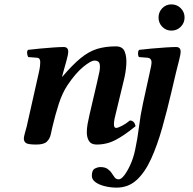

<svg xmlns="http://www.w3.org/2000/svg" viewBox="-20 -651 884 878"><path d="M705 -571Q705 -596 722 -613.5Q739 -631 764 -631Q789 -631 806.5 -613.5Q824 -596 824 -571Q824 -546 806.5 -528.5Q789 -511 764 -511Q739 -511 722 -528.5Q705 -546 705 -571ZM389 -125 424 -275Q430 -300 434.5 -322.5Q439 -345 435.5 -359.5Q432 -374 412 -374Q396 -374 361 -345.5Q326 -317 289 -262Q265 -226 249 -176.5Q233 -127 220 -72Q216 -55 212 -36Q208 -17 194.5 -3.5Q181 10 146 10Q107 10 98 2.5Q89 -5 89 -17Q89 -25 93.5 -41Q98 -57 102 -72L158 -321Q162 -339 163 -349.5Q164 -360 164 -367Q164 -375 161 -380.5Q158 -386 149 -387L109 -390Q105 -397 104 -407Q103 -417 108 -423Q132 -426 164 -429Q196 -432 225.5 -434Q255 -436 271 -436Q292 -436 292 -415Q292 -402 284.5 -375.5Q277 -349 269 -320L264 -301L265 -300Q311 -354 348 -384.5Q385 -415 423 -427Q461 -439 510 -439Q541 -439 550.5 -414.5Q560 -390 557.5 -354Q555 -318 546 -283L510 -134Q507 -123 504 -108.5Q501 -94 501 -83Q501 -66 511 -66Q519 -66 537.5 -75.5Q556 -85 574 -100Q585 -100 591.5 -92.5Q598 -85 600 -74Q550 -33 509.5 -11.5Q469 10 422 10Q397 10 387 -6Q377 -22 377 -46Q377 -64 380.5 -84Q384 -104 389 -125ZM664 -316Q669 -337 671 -348.5Q673 -360 673 -367Q673 -375 668.5 -380.5Q664 -386 655 -387L615 -390Q611 -397 611 -407Q611 -417 616 -423Q640 -426 673.5 -429Q707 -432 738 -434Q769 -436 785 -436Q806 -436 806 -415Q806 -402 799 -375.5Q792 -349 785 -320L765 -235Q744 -145 721.5 -65.5Q699 14 671 75.5Q643 137 605 172Q567 207 513 207Q486 207 459.5 200.5Q433 194 416.5 182Q400 170 400 153Q400 127 413.5 120Q427 113 439 113Q460 113 472 121.5Q484 130 491 141Q498 152 504.5 160.5Q511 169 523 169Q534 169 548 151Q562 133 576 102.5Q590 72 598 34Q609 -17 615.5 -70.5Q622 -124 634 -179Z"/></svg>

Font: Libertinus Serif SemiBold
Style: Italic
Weight: 600
Italic angle: -11.5°
Designer: Philipp H. Poll, Khaled Hosny
Foundry: Caleb Maclennan
Version: Version 7.051;RELEASE